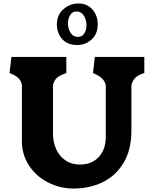

<svg xmlns="http://www.w3.org/2000/svg" viewBox="-20 -1079 889 1109"><path d="M591 -288V-585.5Q586 -612.5 566.2 -628.8Q546.5 -645 517 -657L528 -750H813.5V-657Q782.5 -648 764.8 -632.8Q747 -617.5 739 -587.5V-325Q739 -212.5 693 -137.2Q647 -62 571.5 -26Q496 10 405.5 10Q326.5 10 257.8 -25Q189 -60 147.8 -122.8Q106.5 -185.5 106.5 -264V-586.5Q102.5 -614 84.2 -629.8Q66 -645.5 35 -657L46 -750H363V-657Q328.5 -645.5 311.2 -631.5Q294 -617.5 286 -588.5V-308Q286 -259 304.2 -218Q322.5 -177 357.8 -152.8Q393 -128.5 442 -128.5Q489 -128.5 522.8 -149.2Q556.5 -170 573.8 -206Q591 -242 591 -288ZM308.5 -939Q308.5 -992 346 -1025.5Q383.5 -1059 433.5 -1059Q482.5 -1059 513.5 -1024.5Q544.5 -990 544.5 -939Q544.5 -883 509 -851Q473.5 -819 425.5 -819Q370.5 -819 339.5 -853Q308.5 -887 308.5 -939ZM479.5 -934Q479.5 -965 464 -989Q448.5 -1013 421.5 -1013Q399.5 -1013 386 -993Q372.5 -973 372.5 -945Q372.5 -913 387.5 -889.5Q402.5 -866 430.5 -866Q453.5 -866 466.5 -885.5Q479.5 -905 479.5 -934Z"/></svg>

Font: TMT Limkin
Style: Regular
Weight: 400
Designer: Gabriel Drozdov
Version: Version 1.000;Glyphs 3.1.2 (3151)